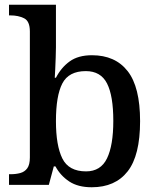

<svg xmlns="http://www.w3.org/2000/svg" viewBox="-20 -780 664 810"><path d="M367 10Q309 10 272 -14.5Q235 -39 214 -78H207L186 0H18V-45H25Q47 -45 65.5 -50Q84 -55 95 -70Q106 -85 106 -116V-647Q106 -691 81.5 -703Q57 -715 25 -715H18V-760H216V-580Q216 -563 215 -537.5Q214 -512 213 -488Q212 -464 211 -452H216Q238 -495 274 -521Q310 -547 368 -547Q466 -547 518.5 -480Q571 -413 571 -269Q571 -124 518.5 -57Q466 10 367 10ZM343 -57Q405 -57 431.5 -112Q458 -167 458 -270Q458 -376 431.5 -428Q405 -480 342 -480Q270 -480 243 -428Q216 -376 216 -269Q216 -166 243 -111.5Q270 -57 343 -57Z"/></svg>

Font: Noto Serif Tamil Medium
Style: Regular
Weight: 500
Designer: Indian Type Foundry, Tom Grace, and the Monotype Design Team
Foundry: Monotype Imaging Inc.
Version: Version 2.004; ttfautohint (v1.8.4.7-5d5b)